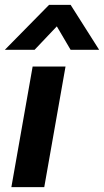

<svg xmlns="http://www.w3.org/2000/svg" viewBox="-27 -774 430 794"><path d="M108 -499H244L156 0H20ZM176 -754H265L383 -568H265L208 -665L116 -568H-7Z"/></svg>

Font: Bai Jamjuree
Style: Bold Italic
Weight: 700
Italic angle: -10°
Designer: Katatrad Aksorn Co.,Ltd.
Foundry: Cadson Demak Co.,Ltd.
Version: Version 1.000; ttfautohint (v1.6)